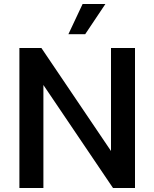

<svg xmlns="http://www.w3.org/2000/svg" viewBox="-20 -940 772 960"><path d="M77 -700H187L535 -185V-700H655V0H545L197 -515V0H77ZM393 -920H507L406 -769H322Z"/></svg>

Font: Moderustic Med
Style: Regular
Weight: 500
Designer: Tural Alisoy
Foundry: TAFT Foundry
Version: Version 2.110